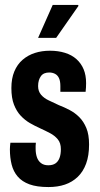

<svg xmlns="http://www.w3.org/2000/svg" viewBox="-20 -744 403 776"><path d="M176 12Q129 12 99 1Q69 -10 51.5 -30.5Q34 -51 27 -79Q20 -107 20 -140Q20 -145 20.5 -152.5Q21 -160 22 -167H125Q124 -160 124 -154.5Q124 -149 124 -143Q124 -124 129 -109Q134 -94 145.5 -85Q157 -76 175 -76Q193 -76 204 -83.5Q215 -91 220.5 -105.5Q226 -120 226 -141Q226 -166 213.5 -181Q201 -196 182 -206Q163 -216 141 -226Q121 -235 101 -246.5Q81 -258 64 -276Q47 -294 36.5 -321Q26 -348 26 -388Q26 -427 38 -455.5Q50 -484 71.5 -502.5Q93 -521 121 -530Q149 -539 182 -539Q215 -539 242.5 -530.5Q270 -522 289 -505Q308 -488 318 -464Q328 -440 328 -408Q328 -400 327.5 -390.5Q327 -381 326 -373H224V-396Q224 -416 218.5 -428Q213 -440 202.5 -445.5Q192 -451 179 -451Q168 -451 159.5 -447.5Q151 -444 145.5 -436.5Q140 -429 137 -419Q134 -409 134 -396Q134 -375 146 -361Q158 -347 177.5 -338Q197 -329 218 -319Q239 -311 261 -299.5Q283 -288 300.5 -270.5Q318 -253 329 -226.5Q340 -200 340 -160Q340 -115 328 -82.5Q316 -50 294 -29Q272 -8 242.5 2Q213 12 176 12ZM134 -591 193 -724H296L297 -720L207 -591Z"/></svg>

Font: Archivo ExtraCondensed
Style: Bold
Weight: 700
Width: 2
Designer: Hector Gatti
Foundry: Omnibus-Type
Version: Version 2.001